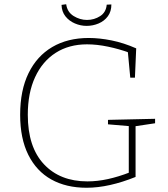

<svg xmlns="http://www.w3.org/2000/svg" viewBox="-20 -879 794 905"><path d="M388 6Q292 6 222 -33Q152 -72 113.5 -149Q75 -226 75 -338Q75 -453 114.5 -534Q154 -615 226.5 -657.5Q299 -700 398 -700Q449 -700 506 -688.5Q563 -677 622 -651L616 -513H594L582 -641L588 -631Q542 -648 489.5 -659Q437 -670 390 -670Q305 -670 242.5 -630Q180 -590 145.5 -515.5Q111 -441 111 -338Q111 -186 187 -105Q263 -24 392 -24Q439 -24 489 -35Q539 -46 593 -67L587 -56V-293L595 -284L489 -293V-314L711 -319V-298L611 -283L619 -293V-45Q557 -20 499 -7Q441 6 388 6ZM388 -757Q360 -757 333 -768.5Q306 -780 288.5 -802Q271 -824 270 -856L292 -859Q297 -822 327 -803.5Q357 -785 390 -785Q424 -785 452 -803Q480 -821 483 -857L505 -858Q505 -825 488.5 -802.5Q472 -780 445 -768.5Q418 -757 388 -757Z"/></svg>

Font: Bitter Thin ExtraLight
Style: Regular
Weight: 250
Version: Version 2.002